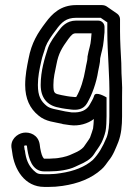

<svg xmlns="http://www.w3.org/2000/svg" viewBox="-20 -554 525 755"><path d="M366 -473H279C242 -473 222 -449 209 -431C195 -412 179 -392 169 -366C156 -326 140 -276 140 -220C140 -169 166 -139 211 -131C227 -127 246 -125 262 -123C282 -121 308 -122 323 -149C342 -182 359 -228 366 -274C368 -287 374 -306 374 -325C379 -351 385 -363 388 -396L390 -418C391 -425 391 -428 391 -433V-448C391 -462 380 -473 366 -473ZM340 -423 338 -400C336 -374 330 -365 324 -331V-327C324 -316 319 -302 316 -282C309 -241 297 -202 280 -173C278 -172 274 -172 268 -173C252 -174 237 -177 222 -180C195 -186 190 -185 190 -220C190 -249 196 -271 202 -301C210 -344 223 -365 249 -401C262 -418 267 -423 279 -423ZM410 -174V-97C410 -63 407 -33 399 -13C383 25 368 51 345 75C314 102 272 119 218 127C205 129 196 130 193 130C186 130 180 131 173 131H154C129 131 126 129 111 115C92 96 82 73 78 38C78 37 77 37 77 36L75 22C75 19 74 19 79 18C85 17 86 19 86 21L88 36C93 66 105 120 154 120H173C210 120 250 114 275 102L292 94C311 86 337 73 350 52C357 40 369 26 379 7C384 -3 391 -20 395 -38C398 -52 399 -81 399 -97V-171C399 -171 355 -198 350 -177C347 -166 338 -152 332 -141C320 -121 299 -110 262 -112L236 -116C201 -124 177 -126 163 -138C141 -156 129 -176 129 -220C129 -252 135 -281 142 -312C146 -333 153 -348 159 -370C166 -389 183 -414 200 -436C222 -467 241 -484 279 -484H376L402 -466V-430C402 -347 412 -250 410 -174ZM173 70H154H153C146 63 142 50 138 28L136 13C130 -24 97 -36 72 -32C47 -28 18 -4 26 32L28 45C36 112 77 181 154 181H173C192 181 204 180 226 177C287 168 339 148 379 112C391 102 400 87 407 78C425 57 435 29 445 5C457 -26 460 -60 460 -97V-174C462 -230 457 -243 457 -303V-305C455 -344 452 -393 452 -430V-479C452 -486 448 -495 441 -500L399 -529C394 -532 388 -534 380 -534H279C219 -534 185 -500 160 -466C129 -425 104 -387 92 -322C86 -292 79 -258 79 -220C79 -165 98 -127 131 -100C160 -75 196 -74 225 -67C225 -67 226 -66 227 -66L255 -62C290 -57 326 -68 349 -86C349 -75 347 -58 346 -49C344 -41 339 -27 334 -13C328 -2 319 9 309 24C301 33 289 41 272 48L254 56C243 61 212 69 189 69C184 69 180 70 173 70Z"/></svg>

Font: Blanket
Style: Outline
Weight: 400
Foundry: Cannot Into Space Fonts
Version: Version 0.9